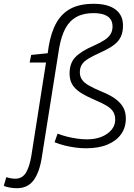

<svg xmlns="http://www.w3.org/2000/svg" viewBox="-123 -770 705 1010"><path d="M42 49 119 -441H33L41 -481L128 -490L133 -525Q146 -602 174.5 -651.5Q203 -701 250.5 -725.5Q298 -750 370 -750Q444 -750 484 -720.5Q524 -691 524 -636Q524 -601 512.5 -576.5Q501 -552 475.5 -533Q450 -514 406 -494Q366 -476 342 -461.5Q318 -447 307.5 -430Q297 -413 297 -390Q297 -368 308 -351.5Q319 -335 344 -320.5Q369 -306 412 -288Q457 -270 484.5 -249.5Q512 -229 525.5 -204.5Q539 -180 539 -147Q539 -99 514 -64Q489 -29 442.5 -9.5Q396 10 329 10Q302 10 272.5 6Q243 2 215.5 -5Q188 -12 164 -22L180 -67Q203 -58 228.5 -51.5Q254 -45 281.5 -41Q309 -37 333 -37Q400 -37 441.5 -67Q483 -97 483 -140Q483 -165 472.5 -182Q462 -199 438.5 -213.5Q415 -228 376 -244Q330 -264 300.5 -283Q271 -302 257 -326Q243 -350 243 -383Q243 -438 273.5 -469.5Q304 -501 369 -529Q407 -546 428.5 -560.5Q450 -575 459.5 -592Q469 -609 469 -631Q469 -654 458 -669.5Q447 -685 424.5 -693Q402 -701 368 -701Q315 -701 278.5 -680.5Q242 -660 220.5 -619.5Q199 -579 188 -516L97 57Q85 136 54 178Q23 220 -34 220Q-51 220 -69.5 217Q-88 214 -103 208L-90 162Q-77 166 -65.5 168Q-54 170 -43 170Q-5 170 14 137.5Q33 105 42 49Z"/></svg>

Font: Georama ExtraCondensed Thin Light
Style: Italic
Weight: 300
Italic angle: -9°
Version: Version 1.001